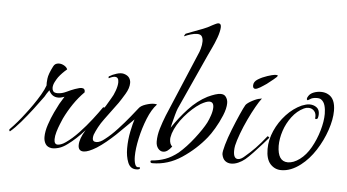

<svg xmlns="http://www.w3.org/2000/svg" viewBox="-44 -586 1285 712"><g transform="rotate(5 598.5 -230.0)"><path d="M166 2Q150 0 143 -11Q136 -22 136 -37Q136 -58 144.5 -83.5Q153 -109 163.5 -131Q174 -153 180 -164L197 -192Q184 -187 174 -187Q150 -187 139 -211Q135 -206 130 -198Q125 -190 123 -186Q108 -165 87 -137.5Q66 -110 45 -85.5Q24 -61 7 -47H6Q5 -47 4 -50Q3 -53 5 -55Q19 -69 33 -85.5Q47 -102 59 -118Q70 -132 84 -152Q98 -172 110 -192.5Q122 -213 127 -228Q126 -236 128 -253.5Q130 -271 145 -300Q151 -313 166 -313Q176 -313 185.5 -307.5Q195 -302 198 -294Q180 -279 167 -262Q162 -255 156 -243.5Q150 -232 150 -221Q150 -214 154 -208.5Q158 -203 170 -203Q186 -203 202.5 -211Q219 -219 233 -224Q240 -226 246 -228Q252 -230 257 -230Q271 -230 270 -215Q248 -193 230 -166.5Q212 -140 198 -111Q195 -104 189 -89.5Q183 -75 178.5 -59.5Q174 -44 174 -32Q174 -13 187 -13Q192 -13 199.5 -15.5Q207 -18 217 -25Q240 -41 264 -66.5Q288 -92 308.5 -118.5Q329 -145 342 -164Q344 -166 346 -166Q348 -166 349.5 -162Q351 -158 347 -153Q316 -109 285 -74.5Q254 -40 225 -19Q208 -6 192.5 -1.5Q177 3 166 2Z M485 53Q463 53 454 30.5Q445 8 445 -22Q445 -54 451.5 -85.5Q458 -117 463 -131L400 -69Q384 -54 367 -40Q350 -26 333 -15Q302 4 285 4Q265 4 265 -18Q265 -42 285 -74Q288 -78 302.5 -98Q317 -118 336 -146Q355 -174 370 -201Q378 -213 384.5 -231.5Q391 -250 391 -263Q391 -282 377 -282Q368 -282 355 -275Q354 -274 353.5 -278Q353 -282 357 -283Q366 -289 382 -294Q398 -299 409 -296Q423 -292 429 -283.5Q435 -275 435 -264Q435 -245 421.5 -222.5Q408 -200 399 -187L351 -122Q339 -106 330.5 -90Q322 -74 317 -61Q316 -57 315.5 -54Q315 -51 315 -48Q315 -35 329 -35Q343 -35 361 -50Q382 -66 405.5 -91.5Q429 -117 448 -140.5Q467 -164 474 -173Q481 -183 499 -189Q517 -195 530 -195Q539 -195 541 -193Q522 -173 507.5 -137Q493 -101 484.5 -62Q476 -23 476 5Q476 24 480.5 35.5Q485 47 495 44H496Q499 44 499 47Q499 53 485 53Z M543 25Q536 25 535.5 20Q535 15 540 15Q566 13 589.5 4.5Q613 -4 637 -23Q665 -47 692.5 -82.5Q720 -118 733 -143Q739 -155 744.5 -171.5Q750 -188 750 -201Q750 -221 734 -221Q723 -221 702 -209Q672 -190 644 -157Q616 -124 605 -91Q604 -86 602.5 -80.5Q601 -75 601 -70Q601 -51 611 -43Q595 -21 579 -21Q568 -21 560 -31Q552 -41 552 -57Q552 -80 559.5 -105Q567 -130 577 -155L677 -392Q681 -400 685 -414Q689 -428 689 -441Q689 -452 684.5 -459.5Q680 -467 667 -467Q656 -467 643 -463Q630 -459 619 -454Q619 -456 621 -459.5Q623 -463 624 -464Q628 -466 648.5 -473.5Q669 -481 687 -488Q703 -494 720 -504Q722 -505 730 -509Q738 -513 741 -513H743Q752 -513 752 -500Q752 -493 749.5 -482Q747 -471 743 -460Q735 -438 725 -417.5Q715 -397 713 -392L619 -185Q616 -178 611 -160Q606 -142 602.5 -127Q599 -112 599 -112Q625 -151 656.5 -185Q688 -219 725 -238Q757 -253 773 -253Q786 -253 792 -245Q800 -235 800 -221Q800 -201 789 -174.5Q778 -148 764 -124.5Q750 -101 740 -89Q703 -43 652 -9Q601 25 543 25Z M899 -283Q890 -283 890 -295Q890 -309 905.5 -318.5Q921 -328 939.5 -334Q958 -340 967 -341H972Q978 -341 978 -339Q978 -335 964 -324L940 -305Q934 -301 928 -297Q922 -293 917 -290Q905 -283 899 -283ZM834 1Q821 1 811.5 -6.5Q802 -14 799 -31Q798 -40 805.5 -66.5Q813 -93 825.5 -124.5Q838 -156 850 -183Q862 -210 868 -220Q874 -228 892 -237.5Q910 -247 921 -248Q926 -251 926 -248Q918 -238 905.5 -216Q893 -194 880 -166.5Q867 -139 857 -112Q847 -85 843 -67Q842 -62 841.5 -57Q841 -52 841 -47Q841 -18 858 -18Q869 -18 883 -31Q902 -47 920 -65.5Q938 -84 960 -112Q960 -112 964 -110L967 -107Q962 -101 946.5 -83.5Q931 -66 913.5 -47.5Q896 -29 885 -20Q874 -11 860.5 -5Q847 1 834 1Z M1021 9Q997 9 980.5 -9Q964 -27 964 -65Q964 -99 979 -133Q994 -167 1019.5 -194.5Q1045 -222 1076 -236Q1084 -239 1091 -241Q1098 -243 1105 -243Q1120 -243 1131 -235Q1142 -227 1142 -210Q1142 -206 1141.5 -203Q1141 -200 1140 -196Q1139 -192 1134.5 -191Q1130 -190 1130 -194Q1132 -211 1123.5 -220.5Q1115 -230 1102 -230Q1093 -230 1085 -226Q1060 -214 1041.5 -189.5Q1023 -165 1013.5 -136Q1004 -107 1004 -80Q1005 -22 1043 -22Q1064 -22 1087 -39Q1110 -56 1127 -86Q1144 -116 1154 -150.5Q1164 -185 1164 -213Q1164 -230 1160 -244Q1156 -258 1146 -265Q1141 -269 1130 -269Q1113 -269 1104 -262Q1098 -258 1097 -258Q1093 -258 1093 -263Q1093 -267 1097 -273Q1103 -283 1116 -288Q1129 -293 1143 -293Q1159 -293 1171 -286Q1197 -272 1197 -227Q1197 -195 1183.5 -155Q1170 -115 1146.5 -78.5Q1123 -42 1093 -19Q1057 9 1021 9Z"/></g></svg>

Font: Grey Qo
Style: Regular
Weight: 400
Designer: Robert E. Leuschke
Foundry: Robert E. Leuschke
Version: Version 2.010